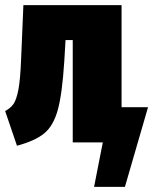

<svg xmlns="http://www.w3.org/2000/svg" viewBox="-30 -554 596 747"><path d="M546 -137 456 173H336L370 0H253V-398H225L220 -314Q212 -189 195 -127Q178 -65 142.5 -35.5Q107 -6 36 13L-10 -122Q11 -133 22.5 -149.5Q34 -166 41.5 -205Q49 -244 52 -321L61 -534H443V-137Z"/></svg>

Font: Fira Sans Extra Condensed Black
Style: Regular
Weight: 900
Width: 1
Designer: Carrois Corporate & Edenspiekermann AG
Foundry: Carrois Corporate GbR & Edenspiekermann AG
Version: Version 4.203